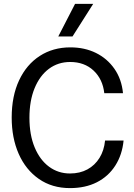

<svg xmlns="http://www.w3.org/2000/svg" viewBox="-20 -953 690 985"><path d="M339 12Q247 12 179.5 -35Q112 -82 76 -163.5Q40 -245 40 -350Q40 -460 78 -541Q116 -622 184 -666Q252 -710 341 -710Q414 -710 472 -681.5Q530 -653 567 -600Q604 -547 611 -475H515Q507 -547 460 -591Q413 -635 340 -635Q278 -635 231 -600Q184 -565 157.5 -500.5Q131 -436 131 -349Q131 -261 158 -196.5Q185 -132 232 -97.5Q279 -63 339 -63Q390 -63 428.5 -84Q467 -105 490.5 -143Q514 -181 519 -232H614Q607 -159 571.5 -103.5Q536 -48 477 -18Q418 12 339 12ZM279 -766 365 -933H458L352 -766Z"/></svg>

Font: Azeret Mono Thin Light
Style: Regular
Weight: 300
Version: Version 1.002